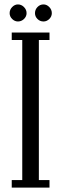

<svg xmlns="http://www.w3.org/2000/svg" viewBox="-20 -847 276 867"><path d="M33 0V-34H80.5V-666.5H33V-700H203.5V-666.5H155.5V-34H203.5V0ZM176.5 -750Q160.5 -750 149.2 -761.2Q138 -772.5 138 -787.5Q138 -803.5 149.2 -815.2Q160.5 -827 176.5 -827Q191 -827 202.5 -815.2Q214 -803.5 214 -787.5Q214 -772.5 202.5 -761.2Q191 -750 176.5 -750ZM61 -750Q46.5 -750 35 -761.2Q23.5 -772.5 23.5 -787.5Q23.5 -803.5 35 -815.2Q46.5 -827 61 -827Q76.5 -827 88.2 -815.2Q100 -803.5 100 -787.5Q100 -772.5 88.2 -761.2Q76.5 -750 61 -750Z"/></svg>

Font: Imbue Thin
Style: Regular
Weight: 400
Version: Version 1.102